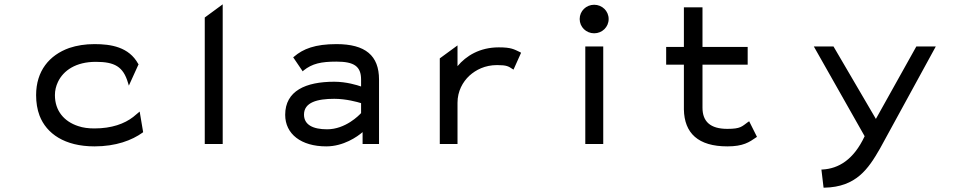

<svg xmlns="http://www.w3.org/2000/svg" viewBox="-20 -666 4469 888"><path d="M576 -270 621 -369 619 -371C576 -449 493 -462 417 -462C374 -462 336 -456 300 -444C208 -411 147 -338 147 -226C147 -192 152 -160 163 -131C195 -48 279 11 417 11C516 11 590 -17 640 -53L642 -55L626 -150L596 -125C556 -94 497 -72 417 -72C389 -72 364 -75 341 -83C277 -104 234 -153 234 -226C234 -248 239 -268 248 -287C273 -340 331 -380 423 -380C510 -380 550 -358 572 -283Z M1010 0V-646L927 -585V0Z M1336 -401 1380 -336 1384 -340C1424 -372 1465 -381 1536 -381C1618 -381 1650 -359 1650 -298V-266C1633 -272 1582 -288 1526 -288C1394 -288 1299 -246 1299 -135C1299 -46 1373 11 1489 11C1569 11 1633 -34 1657 -55V0H1733V-298C1733 -409 1670 -462 1536 -462C1437 -462 1382 -440 1340 -404ZM1386 -136C1386 -193 1448 -209 1526 -209C1581 -209 1634 -194 1650 -189V-143C1641 -133 1578 -68 1493 -68C1427 -68 1386 -89 1386 -136Z M2385 -425C2357 -438 2345 -447 2287 -447C2199 -447 2136 -408 2096 -360V-456L2014 -396V0H2096V-191C2096 -244 2120 -287 2151 -316C2181 -343 2223 -365 2279 -365C2324 -365 2332 -359 2350 -347L2355 -344L2390 -422Z M2728 -512C2765 -512 2795 -541 2795 -578C2795 -615 2765 -644 2728 -644C2691 -644 2661 -615 2661 -578C2661 -541 2691 -512 2728 -512ZM2770 -451H2687V0H2770Z M3481 -33 3445 -105 3440 -102C3411 -81 3406 -70 3344 -70C3265 -70 3229 -104 3229 -168V-367H3438V-449H3229V-632H3143V-449H3061V-367H3143V-160C3145 -50 3209 11 3344 11C3417 11 3445 -8 3478 -31Z M3779 118 3789 202H3793C3940 199 3996 115 4050 21L4308 -451H4218L4031 -116L3835 -451H3744L3979 -36C3928 73 3858 114 3784 118Z"/></svg>

Font: Charger Monospace
Style: Regular
Weight: 400
Designer: Jasper
Foundry: Cannot Into Space Fonts
Version: Version 0.980